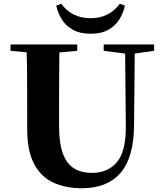

<svg xmlns="http://www.w3.org/2000/svg" viewBox="-20 -984 869 1024"><path d="M280 -954 307 -964Q333 -927 372.5 -907Q412 -887 463 -887Q514 -887 553 -907Q592 -927 619 -964L646 -954Q638 -915 616.5 -880.5Q595 -846 557.5 -825Q520 -804 463 -804Q407 -804 369 -825Q331 -846 309.5 -880.5Q288 -915 280 -954ZM417 20Q331 20 265 -10Q199 -40 162 -109.5Q125 -179 125 -297V-406Q125 -490 124.5 -576Q124 -662 121 -747H297Q296 -662 295.5 -577Q295 -492 295 -406V-312Q295 -221 315 -166Q335 -111 374 -86.5Q413 -62 470 -62Q557 -62 605 -121Q653 -180 651 -316L647 -747H699L695 -314Q693 -142 622 -61Q551 20 417 20ZM36 -713V-747H392V-713L228 -698H198ZM533 -713V-747H802V-713L689 -697H657Z"/></svg>

Font: Noto Serif JP Black
Style: Regular
Weight: 900
Designer: Ryoko NISHIZUKA 西塚涼子 (kana & ideographs); Frank Grießhammer (Latin, Greek & Cyrillic); Wenlong ZHANG 张文龙 (bopomofo); San
Foundry: Adobe
Version: Version 2.003-H1;hotconv 1.1.1;makeotfexe 2.6.0